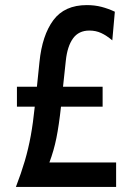

<svg xmlns="http://www.w3.org/2000/svg" viewBox="-20 -734 496 754"><path d="M42.5 0Q63.5 -54.5 77.5 -102.2Q91.5 -150 100.8 -200.8Q110 -251.5 116.5 -315H46.5V-393.5H125L135 -490.5Q145.5 -595.5 189.5 -654.8Q233.5 -714 321 -714Q352 -714 378.8 -707Q405.5 -700 431 -688L421 -575.5Q398.5 -594.5 377.5 -604.2Q356.5 -614 331 -614Q289 -614 266.8 -583.2Q244.5 -552.5 238.5 -496L227.5 -393.5H383V-315H219.5Q211.5 -241.5 201.5 -192Q191.5 -142.5 174 -96H436V0Z"/></svg>

Font: Cabin Condensed Medium
Style: Regular
Weight: 500
Width: 3
Designer: Pablo Impallari
Foundry: Pablo Impallari. http://www.impallari.com Igino Marini. http://www.ikern.com
Version: Version 3.001; ttfautohint (v1.8.3)